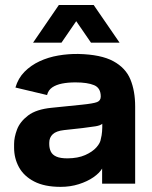

<svg xmlns="http://www.w3.org/2000/svg" viewBox="-20 -726 602 759"><path d="M219.7 12.7Q156 12.7 115.2 -8.5Q74.3 -29.7 55 -65Q35.7 -100.3 35.7 -142V-157Q35.7 -183 47.3 -214Q59 -245 91.2 -269.5Q123.3 -294 184.7 -300L302.7 -312Q349.3 -316.7 363.8 -322.5Q378.3 -328.3 378.3 -344.3Q378.3 -378.3 352 -389.3Q325.7 -400.3 278.3 -400.3Q249 -400.3 225.5 -395.7Q202 -391 186.5 -380.5Q171 -370 166 -350.3L41 -380Q51.7 -416.7 76.8 -442.2Q102 -467.7 136.3 -483.7Q170.7 -499.7 210.3 -506.5Q250 -513.3 289.3 -512.7Q379 -510.7 427.8 -484.2Q476.7 -457.7 495.5 -412Q514.3 -366.3 514.3 -305V0H383.7V-59.7Q373 -41.7 349.2 -25.2Q325.3 -8.7 291.8 2Q258.3 12.7 219.7 12.7ZM246.7 -100Q288 -100.3 316.7 -113Q345.3 -125.7 361.2 -143.5Q377 -161.3 378.7 -177.3Q382.3 -190.3 383.5 -206.3Q384.7 -222.3 384.3 -236.7Q377 -230 358 -226.8Q339 -223.7 306 -219.7L233 -211.7Q202.3 -208.3 188.5 -195.3Q174.7 -182.3 174.7 -161.7V-156.3Q174.7 -140 180.8 -127Q187 -114 202.7 -107Q218.3 -100 246.7 -100ZM110.7 -557.3 212.7 -706.3H350.3L452.7 -557.3H339.7L281.3 -642.3L223 -557.3Z"/></svg>

Font: Nata Sans
Style: Regular
Weight: 400
Designer: Daniel Uzquiano Cruz
Version: Version 1.001